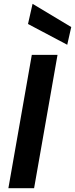

<svg xmlns="http://www.w3.org/2000/svg" viewBox="-20 -988 394 1008"><path d="M24 0 147 -700H282L159 0ZM333 -753 127 -862 151 -968 354 -846Z"/></svg>

Font: DM Sans 20pt
Style: Bold Italic
Weight: 700
Italic angle: -10°
Version: Version 4.004;gftools[0.9.30]